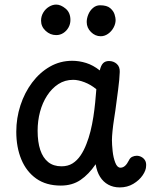

<svg xmlns="http://www.w3.org/2000/svg" viewBox="-20 -808 662 837"><path d="M51 -234Q51 -293 69 -348.5Q87 -404 120 -448Q153 -492 197.5 -517.5Q242 -543 295 -543Q325 -543 355.5 -533.5Q386 -524 415 -501Q420 -523 429.5 -532.5Q439 -542 455 -542Q475 -542 489 -529.5Q503 -517 502 -494Q501 -463 495 -417.5Q489 -372 483 -327Q481 -313 477 -287.5Q473 -262 470.5 -237Q468 -212 468 -197Q468 -178 471 -149.5Q474 -121 482.5 -99Q491 -77 505 -77Q516 -77 525 -85Q534 -93 542 -109Q547 -120 556.5 -124.5Q566 -129 576 -129Q587 -129 597 -123.5Q607 -118 612.5 -108.5Q618 -99 617 -85Q617 -66 602 -44Q587 -22 561 -6.5Q535 9 502 9Q474 9 452 -3Q430 -15 416 -37.5Q402 -60 397 -92Q367 -48 331 -23.5Q295 1 245 1Q181 1 138 -29.5Q95 -60 73 -113Q51 -166 51 -234ZM144 -238Q144 -189 155.5 -154.5Q167 -120 190 -101.5Q213 -83 248 -83Q276 -83 296 -95.5Q316 -108 331 -130Q346 -152 357 -181Q367 -206 374.5 -236Q382 -266 387 -298.5Q392 -331 395 -362Q398 -393 400 -419Q376 -439 348.5 -449.5Q321 -460 299 -460Q263 -460 234.5 -441.5Q206 -423 185.5 -391.5Q165 -360 154.5 -320.5Q144 -281 144 -238ZM225 -655Q199 -655 179 -673.5Q159 -692 159 -718Q159 -737 168.5 -753Q178 -769 193.5 -778.5Q209 -788 225 -788Q245 -788 266 -770.5Q287 -753 287 -721Q287 -703 278.5 -688Q270 -673 256 -664Q242 -655 225 -655ZM419 -650Q395 -650 376.5 -668.5Q358 -687 358 -712Q358 -728 365 -745Q372 -762 385.5 -773.5Q399 -785 416 -785Q446 -785 460.5 -772.5Q475 -760 479.5 -745Q484 -730 484 -721Q484 -704 475 -687.5Q466 -671 451 -660.5Q436 -650 419 -650Z"/></svg>

Font: Playpen Sans
Style: Regular
Weight: 400
Designer: Laura Meseguer, Veronika Burian, José Scaglione, Kostas Bartsokas, Vera Evstafieva, Tom Grace, Yorlmar Campos
Foundry: TypeTogether
Version: Version 2.000